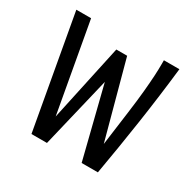

<svg xmlns="http://www.w3.org/2000/svg" viewBox="-112 -566 673 676"><g transform="rotate(30 225.0 -228.0)"><path d="M96 1 14 -457H74L139 -95L206 -406H250L334 -96Q345 -178 352.5 -234Q360 -290 363.5 -328Q367 -366 368.5 -392.5Q370 -419 370 -442V-457H433Q420 -341 403 -227Q386 -113 366 1H300L228 -287L159 1Z"/></g></svg>

Font: Inconsolata SemiCondensed
Style: Regular
Weight: 400
Width: 4
Monospace: yes
Designer: Raph Levien, Cyreal, Brenton Simpson
Foundry: Raph Levien, Cyreal, Google
Version: Version 3.000; ttfautohint (v1.8.2.53-6de2)